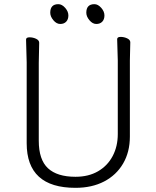

<svg xmlns="http://www.w3.org/2000/svg" viewBox="-20 -885 750 921"><path d="M394 -824Q394 -865 433 -865Q450 -865 465.5 -847.5Q481 -830 481 -811Q481 -792 470.5 -781Q460 -770 442 -770Q424 -770 409 -788Q394 -806 394 -824ZM221 -824Q221 -865 260 -865Q277 -865 292.5 -847.5Q308 -830 308 -811Q308 -792 297.5 -781Q287 -770 269 -770Q251 -770 236 -788Q221 -806 221 -824ZM168 -680 166 -584V-210Q166 -119 210 -78Q254 -37 342 -37Q405 -37 450.5 -63.5Q496 -90 520.5 -136.5Q545 -183 545 -242V-595L542 -697Q542 -708 558.5 -708Q575 -708 590 -701Q605 -694 605 -682Q605 -682 603 -594V-230Q603 -156 570.5 -100.5Q538 -45 479.5 -14.5Q421 16 342 16Q108 16 108 -198V-586L105 -695Q105 -706 121.5 -706Q138 -706 153 -699Q168 -692 168 -680Z"/></svg>

Font: LXGW WenKai Lite Light
Style: Regular
Weight: 300
Designer: LXGW / Fontworks Inc.
Foundry: LXGW / Fontworks Inc.
Version: Version 1.511; March 25, 2025